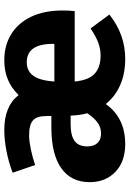

<svg xmlns="http://www.w3.org/2000/svg" viewBox="126 -714 605 897"><g transform="rotate(-90 428.5 -265.5)"><path d="M825 -219H496Q503 -152 533.5 -125Q564 -98 617 -98Q649 -98 679 -109.5Q709 -121 744 -145L809 -57Q716 17 602 17Q532 17 478.5 -7Q425 -31 391 -74Q327 17 203 17Q122 17 74 -29Q26 -75 26 -149Q26 -236 91.5 -282Q157 -328 281 -328H335V-350Q335 -396 314.5 -414Q294 -432 245 -432Q219 -432 182 -424.5Q145 -417 106 -404L70 -509Q120 -528 172.5 -538Q225 -548 270 -548Q381 -548 433 -481Q497 -548 595 -548Q665 -548 717.5 -515.5Q770 -483 799 -422Q828 -361 828 -276Q828 -243 825 -219ZM672 -321Q672 -443 586 -443Q546 -443 523.5 -413Q501 -383 496 -314H672ZM348 -160Q339 -191 337 -234V-238H297Q244 -238 218.5 -219.5Q193 -201 193 -160Q193 -130 208.5 -113Q224 -96 253 -96Q282 -96 304 -112Q326 -128 348 -160Z"/></g></svg>

Font: FiraGOUPP
Style: Bold
Weight: 700
Designer: bBox Type
Foundry: bBox Type GmbH
Version: Version 1.001